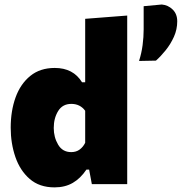

<svg xmlns="http://www.w3.org/2000/svg" viewBox="-20 -817 806 852"><path d="M222 14.5Q155 14.5 112 -22.8Q69 -60 48.2 -120.5Q27.5 -181 27.5 -250.5Q27.5 -325 49.2 -385Q71 -445 114.5 -480.2Q158 -515.5 223 -515.5Q305 -515.5 344 -452H358V-733.5L544.5 -748V0H387.5L375.5 -64.5H363.5Q337.5 -25.5 303 -5.5Q268.5 14.5 222 14.5ZM296 -142Q318.5 -142 334 -153.8Q349.5 -165.5 358 -183.5V-325.5Q335.5 -356 296.5 -356Q257.5 -356 238 -324.2Q218.5 -292.5 218.5 -249Q218.5 -208 238 -175Q257.5 -142 296 -142ZM597 -546.5Q608 -580.5 612.8 -616.8Q617.5 -653 617.5 -686.5V-789.5L698 -797Q726 -794.5 746.2 -774.8Q766.5 -755 766.5 -722.5Q766.5 -686.5 751.8 -653.8Q737 -621 715.2 -594Q693.5 -567 672 -548Z"/></svg>

Font: Commissioner ExtraBold
Style: Regular
Weight: 800
Designer: Kostas Bartsokas
Foundry: Kostas Bartsokas
Version: Version 1.000; ttfautohint (v1.8.3)